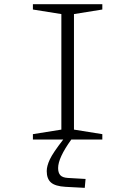

<svg xmlns="http://www.w3.org/2000/svg" viewBox="-20 -675 654 929"><path d="M139.2 -25.9 276.9 -47.9V-606.9L139.2 -628.9V-654.8H475.1V-628.9L337.9 -606.9V-47.9L475.1 -25.9V0H325.2Q261.2 88.4 261.2 138.2Q261.2 161.1 272 172.9Q282.7 184.6 309.1 186L394 190.9L390.1 233.9L296.9 229Q247.1 226.1 226.6 208Q206.1 189.9 206.1 152.8Q206.1 128.4 221.2 96.2Q236.3 64 286.1 0H139.2Z"/></svg>

Font: IntelOne Mono Light
Style: Regular
Weight: 300
Designer: Fred Shallcrass
Foundry: Frere-Jones Type LLC
Version: Version 1.200;hotconv 1.1.0;makeotfexe 2.6.0;FJTRelease1.2